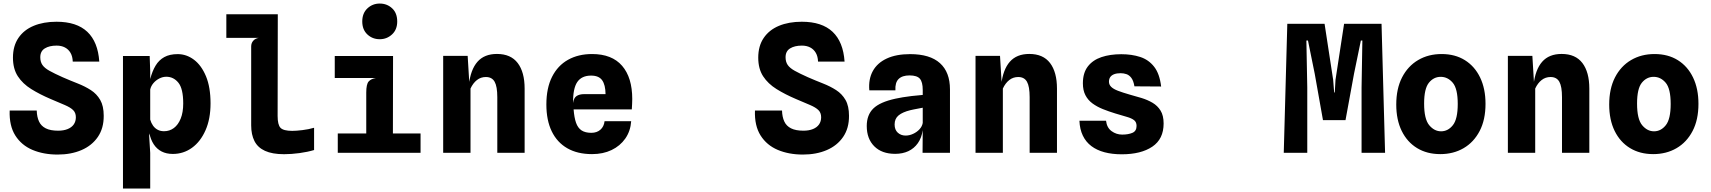

<svg xmlns="http://www.w3.org/2000/svg" viewBox="-20 -861 9640 1082"><path d="M304.5 10Q225.5 10 163.2 -16.2Q101 -42.5 66.2 -97.5Q31.5 -152.5 34.5 -238H187Q188 -202 199.8 -176.5Q211.5 -151 237.8 -137.8Q264 -124.5 307.5 -124.5Q339 -124.5 361.5 -133.8Q384 -143 395.8 -160Q407.5 -177 407.5 -200Q407.5 -225.5 392.2 -240.5Q377 -255.5 345.5 -269Q314 -282.5 265.5 -303Q204.5 -329 156.2 -359Q108 -389 80.5 -431.2Q53 -473.5 53 -536Q53 -602 83.8 -647.2Q114.5 -692.5 169.8 -715.5Q225 -738.5 298.5 -738.5Q412 -738.5 472 -681.8Q532 -625 539.5 -514H390Q389 -543 377.5 -563Q366 -583 346 -593.5Q326 -604 299 -604Q258 -604 232.5 -588.2Q207 -572.5 207 -538.5Q207 -512.5 219 -495Q231 -477.5 258.8 -462Q286.5 -446.5 332.5 -426Q376 -407 417.5 -390.8Q459 -374.5 492 -353.2Q525 -332 544.8 -297.8Q564.5 -263.5 564.5 -208.5Q565 -138.5 531.5 -89.5Q498 -40.5 439.2 -15.2Q380.5 10 304.5 10Z M673 201.5V-545.5H823.5L826.5 -459V-144L820.5 -96.5L826.5 0.5V201.5ZM981.5 -556Q1031 -556 1073 -524.5Q1115 -493 1140.8 -431.2Q1166.5 -369.5 1166.5 -278.5Q1166.5 -191 1138.2 -127Q1110 -63 1062 -28.2Q1014 6.5 954 6.5Q917.5 6.5 890.5 -7.5Q863.5 -21.5 846.2 -48Q829 -74.5 821.5 -111.5L804 -157.5L826.5 -187Q832 -167.5 842.5 -152.8Q853 -138 868.5 -129.8Q884 -121.5 904.5 -121.5Q935.5 -121.5 959.8 -139.5Q984 -157.5 998.2 -192.5Q1012.5 -227.5 1012.5 -278Q1012.5 -361.5 985.2 -395Q958 -428.5 917 -428.5Q897 -428.5 877.5 -418.5Q858 -408.5 844.2 -392Q830.5 -375.5 826.5 -356.5L821 -378.5L826.5 -415.5Q838 -460 856.8 -491.2Q875.5 -522.5 905.8 -539.2Q936 -556 981.5 -556Z M1581 8Q1514.5 8 1473.5 -10.8Q1432.5 -29.5 1414 -66Q1395.5 -102.5 1395.5 -154.5V-599Q1395.5 -618 1406.8 -631Q1418 -644 1437.5 -647.5H1255.5V-780.5H1545.5L1544.5 -207.5Q1544.5 -157.5 1561 -140.5Q1577.5 -123.5 1627 -123.5Q1649.5 -123.5 1684.5 -127.8Q1719.5 -132 1750 -141V-15.5Q1713.5 -4.5 1667.5 1.8Q1621.5 8 1581 8Z M2044 -15V-339.5Q2044 -386.5 2057.5 -401.8Q2071 -417 2098.5 -421.5L2044 -460.5V-487.5L2195 -545.5L2194 -15ZM1883.5 0V-109H2350V0ZM1866.5 -421.5V-545.5H2195L2172.5 -421.5ZM2120 -640Q2079 -640 2050.2 -667Q2021.5 -694 2021.5 -740Q2021.5 -786.5 2050.5 -813.8Q2079.5 -841 2120 -841Q2161 -841 2189.8 -814.2Q2218.5 -787.5 2218.5 -740Q2218.5 -694 2189.2 -667Q2160 -640 2120 -640Z M2477.5 0V-546H2615.5L2628 -340L2622 -381.5Q2632 -469 2670.8 -513Q2709.5 -557 2780.5 -557Q2858.5 -557 2897.5 -505.8Q2936.5 -454.5 2936.5 -361.5V0H2782.5V-313.5Q2782.5 -373.5 2767.5 -400.2Q2752.5 -427 2718 -427Q2689.5 -427 2667.8 -410Q2646 -393 2631.5 -362V0Z M3316.5 7.5Q3234.5 7.5 3177 -25.5Q3119.5 -58.5 3089.2 -121Q3059 -183.5 3059 -272Q3059 -364.5 3091 -428Q3123 -491.5 3181 -524Q3239 -556.5 3316.5 -556.5Q3428.5 -556.5 3485.8 -490.2Q3543 -424 3543 -303Q3543 -289.5 3542.2 -275Q3541.5 -260.5 3540.5 -244.5H3212.5Q3216 -198.5 3226.2 -169.2Q3236.5 -140 3257.2 -126.2Q3278 -112.5 3312.5 -112.5Q3343.5 -112.5 3363.5 -130Q3383.5 -147.5 3387 -178H3537Q3533 -122 3503.8 -80.2Q3474.5 -38.5 3426.5 -15.5Q3378.5 7.5 3316.5 7.5ZM3209.5 -280.5Q3213.5 -310 3229.8 -320.2Q3246 -330.5 3271.5 -330.5H3392.5Q3392 -383 3373.2 -409Q3354.5 -435 3311 -435Q3258 -435 3233.2 -398.8Q3208.5 -362.5 3209.5 -280.5Z M4504.5 10Q4425.5 10 4363.2 -16.2Q4301 -42.5 4266.2 -97.5Q4231.5 -152.5 4234.5 -238H4387Q4388 -202 4399.8 -176.5Q4411.5 -151 4437.8 -137.8Q4464 -124.5 4507.5 -124.5Q4539 -124.5 4561.5 -133.8Q4584 -143 4595.8 -160Q4607.5 -177 4607.5 -200Q4607.5 -225.5 4592.2 -240.5Q4577 -255.5 4545.5 -269Q4514 -282.5 4465.5 -303Q4404.5 -329 4356.2 -359Q4308 -389 4280.5 -431.2Q4253 -473.5 4253 -536Q4253 -602 4283.8 -647.2Q4314.5 -692.5 4369.8 -715.5Q4425 -738.5 4498.5 -738.5Q4612 -738.5 4672 -681.8Q4732 -625 4739.5 -514H4590Q4589 -543 4577.5 -563Q4566 -583 4546 -593.5Q4526 -604 4499 -604Q4458 -604 4432.5 -588.2Q4407 -572.5 4407 -538.5Q4407 -512.5 4419 -495Q4431 -477.5 4458.8 -462Q4486.5 -446.5 4532.5 -426Q4576 -407 4617.5 -390.8Q4659 -374.5 4692 -353.2Q4725 -332 4744.8 -297.8Q4764.5 -263.5 4764.5 -208.5Q4765 -138.5 4731.5 -89.5Q4698 -40.5 4639.2 -15.2Q4580.5 10 4504.5 10Z M5024.5 6Q4949.5 6 4907 -36.5Q4864.5 -79 4864.5 -151Q4864.5 -213.5 4901.8 -249.8Q4939 -286 5026.5 -305Q5045.5 -309 5067.5 -312.8Q5089.5 -316.5 5117.2 -319.8Q5145 -323 5180 -326V-354Q5180 -398.5 5164 -417.2Q5148 -436 5105.5 -436Q5064.5 -436 5044 -415.8Q5023.5 -395.5 5026 -352H4879Q4873.5 -415 4898.8 -460.8Q4924 -506.5 4977.2 -531.2Q5030.5 -556 5109 -556Q5220.5 -556 5277 -505.2Q5333.5 -454.5 5333.5 -357V0H5179L5180 -127.5Q5173.5 -84 5152.5 -54.2Q5131.5 -24.5 5099 -9.2Q5066.5 6 5024.5 6ZM5083.5 -97Q5105 -97 5126 -106.8Q5147 -116.5 5161.8 -132.5Q5176.5 -148.5 5180 -168V-254Q5167.5 -251.5 5154 -249Q5140.5 -246.5 5129 -244.2Q5117.5 -242 5110 -240Q5067 -229.5 5044.2 -211Q5021.5 -192.5 5021.5 -159.5Q5021.5 -129.5 5039.5 -113.2Q5057.5 -97 5083.5 -97Z M5477.5 0V-546H5615.5L5628 -340L5622 -381.5Q5632 -469 5670.8 -513Q5709.5 -557 5780.5 -557Q5858.5 -557 5897.5 -505.8Q5936.5 -454.5 5936.5 -361.5V0H5782.5V-313.5Q5782.5 -373.5 5767.5 -400.2Q5752.5 -427 5718 -427Q5689.5 -427 5667.8 -410Q5646 -393 5631.5 -362V0Z M6301.5 8.5Q6247.5 8.5 6204.2 -3Q6161 -14.5 6130.2 -37.8Q6099.5 -61 6082.2 -96.8Q6065 -132.5 6063 -180.5H6213Q6217.5 -141.5 6244.2 -122Q6271 -102.5 6304 -102.5Q6338.5 -102.5 6361.8 -112.5Q6385 -122.5 6385 -151.5Q6385 -173 6370.8 -184Q6356.5 -195 6329.8 -202.5Q6303 -210 6265.5 -221.5Q6228 -233 6195 -246.2Q6162 -259.5 6136.5 -278.2Q6111 -297 6096.8 -324.5Q6082.5 -352 6082.5 -391.5Q6082.5 -450 6110.2 -486.2Q6138 -522.5 6186.8 -539Q6235.5 -555.5 6299 -555.5Q6358 -555.5 6405.5 -540Q6453 -524.5 6484 -485Q6515 -445.5 6523.5 -373.5L6373 -374.5Q6367.5 -406.5 6355.5 -422.2Q6343.5 -438 6327.8 -443.2Q6312 -448.5 6295.5 -448.5Q6274 -448.5 6259.2 -443Q6244.5 -437.5 6237 -427Q6229.5 -416.5 6229.5 -400.5Q6229.5 -384 6241.8 -371.8Q6254 -359.5 6280 -349.5Q6306 -339.5 6346 -328Q6379 -319 6412.8 -308.8Q6446.5 -298.5 6474.8 -282Q6503 -265.5 6520.2 -237.8Q6537.5 -210 6537.5 -165Q6537.5 -77.5 6473.8 -34.5Q6410 8.5 6301.5 8.5Z M7214.5 0 7234.5 -727H7444.5L7493 -410.5L7498.5 -340H7502L7506 -410.5L7554.5 -727H7765.5L7785.5 0H7653V-367.5L7657.5 -632.5H7649L7610.5 -445.5L7562.5 -184H7435.5L7389 -445.5L7351 -632.5H7342L7347 -367.5V0Z M8096.5 7.5Q8021.5 7.5 7965.8 -26.5Q7910 -60.5 7879.2 -123.2Q7848.5 -186 7848.5 -271.5Q7848.5 -361 7881.2 -424.8Q7914 -488.5 7971.8 -522.5Q8029.5 -556.5 8104 -556.5Q8180 -556.5 8235.5 -521.8Q8291 -487 8321.2 -424Q8351.5 -361 8351.5 -276Q8351.5 -186 8318.5 -122.8Q8285.5 -59.5 8228 -26Q8170.5 7.5 8096.5 7.5ZM8101 -121Q8140 -121 8167.5 -155.5Q8195 -190 8195 -275Q8195 -361.5 8166.8 -394.8Q8138.5 -428 8099 -428Q8059.5 -428 8032.5 -394.8Q8005.5 -361.5 8005.5 -277.5Q8005.5 -190 8034.2 -155.5Q8063 -121 8101 -121Z M8477.5 0V-546H8615.5L8628 -340L8622 -381.5Q8632 -469 8670.8 -513Q8709.5 -557 8780.5 -557Q8858.5 -557 8897.5 -505.8Q8936.5 -454.5 8936.5 -361.5V0H8782.5V-313.5Q8782.5 -373.5 8767.5 -400.2Q8752.5 -427 8718 -427Q8689.5 -427 8667.8 -410Q8646 -393 8631.5 -362V0Z M9296.5 7.5Q9221.5 7.5 9165.8 -26.5Q9110 -60.5 9079.2 -123.2Q9048.5 -186 9048.5 -271.5Q9048.5 -361 9081.2 -424.8Q9114 -488.5 9171.8 -522.5Q9229.5 -556.5 9304 -556.5Q9380 -556.5 9435.5 -521.8Q9491 -487 9521.2 -424Q9551.5 -361 9551.5 -276Q9551.5 -186 9518.5 -122.8Q9485.5 -59.5 9428 -26Q9370.5 7.5 9296.5 7.5ZM9301 -121Q9340 -121 9367.5 -155.5Q9395 -190 9395 -275Q9395 -361.5 9366.8 -394.8Q9338.5 -428 9299 -428Q9259.5 -428 9232.5 -394.8Q9205.5 -361.5 9205.5 -277.5Q9205.5 -190 9234.2 -155.5Q9263 -121 9301 -121Z"/></svg>

Font: Spline Sans Mono
Style: Regular
Weight: 400
Monospace: yes
Designer: Eben Sorkin, Mirko Velimirovic
Foundry: Sorkin Type
Version: Version 1.004